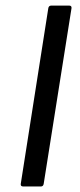

<svg xmlns="http://www.w3.org/2000/svg" viewBox="-20 -675 290 695"><path d="M64 0Q53.7 0 55.2 -9.8L154.8 -645Q156.2 -654.8 166 -654.8H230Q240.2 -654.8 238.8 -645L138.2 -9.8Q136.7 0 127.9 0Z"/></svg>

Font: Sofia Sans
Style: Italic
Weight: 400
Italic angle: -9°
Designer: Botio Nikoltchev, Ani Petrova
Foundry: lettersoup
Version: Version 4.100